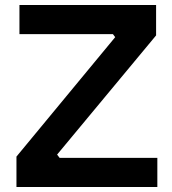

<svg xmlns="http://www.w3.org/2000/svg" viewBox="-20 -750 690 770"><path d="M46 -122 442 -601 433 -613H58V-730H606V-608L209 -130L219 -117H611V0H46Z"/></svg>

Font: Sora-SIA SemiBold
Style: Regular
Weight: 600
Designer: Jonathan Barnbrook, Julián Moncada
Foundry: Barnbrook Fonts
Version: Version 2.000